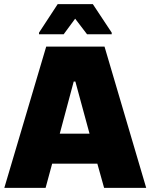

<svg xmlns="http://www.w3.org/2000/svg" viewBox="-20 -915 734 935"><path d="M1 0 205 -688H489L692 0H487L454 -118H234L202 0ZM271 -264H416L347 -518H339ZM170 -748V-756L261 -895H432L524 -756V-748H404L346 -824L290 -748Z"/></svg>

Font: Saira ExtraBold
Style: Regular
Weight: 800
Designer: Hector Gatti with collaboration of the Omnibus-Type team
Foundry: Omnibus-Type
Version: Version 1.100; ttfautohint (v1.8.3)